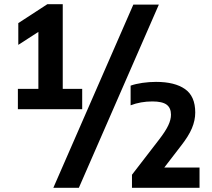

<svg xmlns="http://www.w3.org/2000/svg" viewBox="-20 -830 1015 918"><path d="M65.5 -308V-405H163.5V-677.5L67.5 -615.5V-719.5L206.5 -810H280V-405H373V-308ZM235 68 617.5 -808H739.5L357 68ZM611 68V5.5L740.5 -162.5Q771 -202 784.2 -229.8Q797.5 -257.5 797.5 -281.5Q797.5 -314 776.8 -329.5Q756 -345 708.5 -345Q652.5 -345 604.5 -326.5V-420.5Q628 -429 661 -433.8Q694 -438.5 726 -438.5Q815.5 -438.5 864.5 -404.2Q913.5 -370 913.5 -292Q913.5 -254.5 897.5 -216.5Q881.5 -178.5 844 -131L765.5 -29H934V68Z"/></svg>

Font: Encode Sans Semi Condensed
Style: Bold
Weight: 700
Width: 4
Designer: Multiple Designers
Foundry: Impallari Type
Version: Version 3.000; ttfautohint (v1.8.3) -l 8 -r 50 -G 200 -x 14 